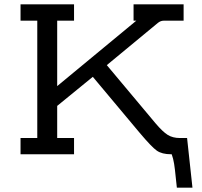

<svg xmlns="http://www.w3.org/2000/svg" viewBox="-20 -715 936 890"><path d="M75.2 0V-75.2H152.8V-619.1H75.2V-694.8H323.2V-619.1H245.1V-315.9L611.8 -619.1H599.1V-694.8H831.1V-619.1H738.8Q724.6 -619.1 711.9 -608.9L475.1 -413.1L701.2 -143.1Q734.4 -104 757.6 -89.6Q780.8 -75.2 814 -75.2H847.2L872.1 154.8H799.8Q797.9 140.6 794.4 104.7Q791 68.8 787.1 44.4Q783.2 20 775.9 0H772Q731 0 707 -16.6Q683.1 -33.2 626 -101.1L410.2 -358.9L245.1 -224.1V-75.2H323.2V0Z"/></svg>

Font: CMU Concrete
Style: Bold
Weight: 700
Version: Version 0.7.0